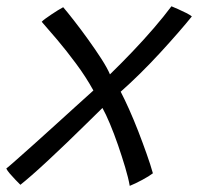

<svg xmlns="http://www.w3.org/2000/svg" viewBox="-32 -598 645 626"><path d="M34.5 4.5Q28 -2 18.2 -12Q8.5 -22 0 -32Q-8.5 -42 -11.5 -48.5Q-2 -56 22.2 -77.5Q46.5 -99 79.2 -128.2Q112 -157.5 147.5 -189.8Q183 -222 215.8 -251.8Q248.5 -281.5 272.5 -303Q248 -347.5 216.2 -390.2Q184.5 -433 154.2 -468.8Q124 -504.5 104 -527Q108 -531.5 116.8 -537.8Q125.5 -544 135.8 -551Q146 -558 156.2 -564.2Q166.5 -570.5 174 -574.5Q187 -559.5 209.2 -531Q231.5 -502.5 255.2 -469.5Q279 -436.5 298.8 -405.8Q318.5 -375 326.5 -355.5Q363.5 -391.5 400 -429.8Q436.5 -468 469.2 -506Q502 -544 527 -577.5Q536 -574 549.2 -568Q562.5 -562 575 -555.8Q587.5 -549.5 593.5 -544.5Q575.5 -522 548.5 -491Q521.5 -460 489.8 -425.5Q458 -391 424.8 -358.2Q391.5 -325.5 361.5 -299Q373.5 -276 388.8 -242Q404 -208 418.8 -170Q433.5 -132 446.2 -96Q459 -60 466.5 -33Q455 -24 431.8 -11.5Q408.5 1 391 8Q386.5 -18 376 -53Q365.5 -88 352.8 -125Q340 -162 326.5 -194.2Q313 -226.5 302 -246Q277 -221.5 247 -192Q217 -162.5 185.8 -132.5Q154.5 -102.5 125.2 -75.2Q96 -48 72.2 -27.2Q48.5 -6.5 34.5 4.5Z"/></svg>

Font: Grandstander Thin Light
Style: Italic
Weight: 300
Italic angle: -15°
Version: Version 1.200